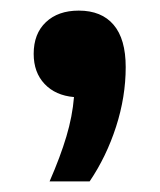

<svg xmlns="http://www.w3.org/2000/svg" viewBox="-20 -176 302 362"><path d="M217 -49.5Q217 6.5 198.8 63Q180.5 119.5 149 166H73.5Q94 119 105.2 81.2Q116.5 43.5 119.5 7Q84.5 4 64 -17.8Q43.5 -39.5 43.5 -74.5Q43.5 -112.5 66.5 -134.2Q89.5 -156 128.5 -156Q171.5 -156 194.2 -129.2Q217 -102.5 217 -49.5Z"/></svg>

Font: Encode Sans SemiBold
Style: Regular
Weight: 600
Designer: Multiple Designers
Foundry: Impallari Type
Version: Version 2.000